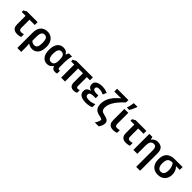

<svg xmlns="http://www.w3.org/2000/svg" viewBox="394 -2580 4602 4602"><g transform="rotate(45 2694.5 -279.5)"><path d="M454 -542V-445H275V-168Q275 -127 293.5 -109Q312 -91 342 -91Q364 -91 386 -95Q408 -99 427 -105V-11Q408 -3 377.5 3.5Q347 10 311 10Q263 10 225 -5Q187 -20 165 -58Q143 -96 143 -165V-445H13V-498L92 -542Z M1025 -271Q1025 -181 999 -118Q973 -55 925.5 -22.5Q878 10 812 10Q776 10 741.5 -1Q707 -12 682 -31H673Q676 -10 678.5 27Q681 64 681 101V240H548V-274Q548 -365 576.5 -426.5Q605 -488 659 -520Q713 -552 789 -552Q858 -552 911 -519Q964 -486 994.5 -423.5Q1025 -361 1025 -271ZM786 -450Q733 -450 707 -408.5Q681 -367 681 -278V-137Q701 -114 729.5 -103Q758 -92 786 -92Q841 -92 865.5 -135.5Q890 -179 890 -271Q890 -364 865.5 -407Q841 -450 786 -450Z M1355 -92Q1396 -92 1420 -110Q1444 -128 1455 -166.5Q1466 -205 1466 -264V-270Q1466 -358 1441.5 -404Q1417 -450 1354 -450Q1301 -450 1275.5 -403.5Q1250 -357 1250 -268Q1250 -181 1275.5 -136.5Q1301 -92 1355 -92ZM1316 10Q1226 10 1170.5 -60.5Q1115 -131 1115 -269Q1115 -408 1172 -480Q1229 -552 1327 -552Q1381 -552 1416.5 -531.5Q1452 -511 1475 -470H1482Q1486 -487 1494 -507Q1502 -527 1513 -542H1621Q1614 -521 1607 -485.5Q1600 -450 1595 -408.5Q1590 -367 1590 -325V-152Q1590 -119 1601.5 -107Q1613 -95 1629 -95Q1635 -95 1643.5 -97Q1652 -99 1656 -100V-3Q1652 0 1641 3Q1630 6 1617 8Q1604 10 1594 10Q1548 10 1520.5 -8Q1493 -26 1477 -72H1468Q1454 -50 1433.5 -31Q1413 -12 1384.5 -1Q1356 10 1316 10Z M2263 -90Q2278 -90 2293 -94.5Q2308 -99 2320 -104V-12Q2305 -4 2278 3Q2251 10 2220 10Q2155 10 2121.5 -25.5Q2088 -61 2088 -138V-444H1925V0H1793V-444H1686V-498L1766 -542H2327V-444H2220V-144Q2220 -115 2232 -102.5Q2244 -90 2263 -90Z M2727 -328V-237H2656Q2609 -237 2580.5 -228.5Q2552 -220 2539.5 -203Q2527 -186 2527 -160Q2527 -137 2539 -121Q2551 -105 2577.5 -97Q2604 -89 2645 -89Q2701 -89 2746 -102Q2791 -115 2823 -131V-28Q2801 -17 2773 -8Q2745 1 2710 5.5Q2675 10 2632 10Q2549 10 2496.5 -10Q2444 -30 2419.5 -66Q2395 -102 2395 -149Q2395 -209 2428 -238.5Q2461 -268 2515 -280V-285Q2471 -298 2445.5 -329.5Q2420 -361 2420 -410Q2420 -459 2448.5 -490.5Q2477 -522 2526 -537Q2575 -552 2636 -552Q2673 -552 2705.5 -547.5Q2738 -543 2768 -534Q2798 -525 2824 -512L2783 -419Q2750 -434 2716 -445Q2682 -456 2639 -456Q2590 -456 2566.5 -441Q2543 -426 2543 -396Q2543 -359 2574 -343.5Q2605 -328 2668 -328Z M3317 26Q3317 70 3298.5 112.5Q3280 155 3255 189H3122Q3140 165 3154.5 139Q3169 113 3177.5 89.5Q3186 66 3186 49Q3186 38 3179 29.5Q3172 21 3150.5 12Q3129 3 3085 -4Q3022 -16 2981.5 -43Q2941 -70 2922 -115Q2903 -160 2903 -226Q2903 -295 2922.5 -354.5Q2942 -414 2976.5 -468Q3011 -522 3059 -572Q3107 -622 3164 -671Q3156 -669 3137.5 -667.5Q3119 -666 3097.5 -665.5Q3076 -665 3057 -665H2930V-760H3313V-680Q3224 -596 3169.5 -529Q3115 -462 3086.5 -408Q3058 -354 3048 -311Q3038 -268 3038 -233Q3038 -182 3053.5 -156Q3069 -130 3100 -118Q3131 -106 3177 -95Q3230 -84 3260.5 -66.5Q3291 -49 3304 -26Q3317 -3 3317 26Z M3528 -166Q3528 -129 3545 -110Q3562 -91 3591 -91Q3613 -91 3635 -95.5Q3657 -100 3677 -106V-12Q3657 -3 3627 3.5Q3597 10 3561 10Q3514 10 3476.5 -5.5Q3439 -21 3417.5 -59.5Q3396 -98 3396 -166V-542H3528ZM3418 -621Q3424 -639 3430 -661.5Q3436 -684 3441 -708.5Q3446 -733 3450 -756.5Q3454 -780 3457 -799H3581V-788Q3572 -763 3558.5 -732.5Q3545 -702 3529.5 -669Q3514 -636 3496 -606H3418Z M4140 -542V-445H3961V-168Q3961 -127 3979.5 -109Q3998 -91 4028 -91Q4050 -91 4072 -95Q4094 -99 4113 -105V-11Q4094 -3 4063.5 3.5Q4033 10 3997 10Q3949 10 3911 -5Q3873 -20 3851 -58Q3829 -96 3829 -165V-445H3699V-498L3778 -542Z M4527 -552Q4582 -552 4623.5 -531.5Q4665 -511 4687.5 -467Q4710 -423 4710 -353V240H4577V-328Q4577 -389 4556 -419.5Q4535 -450 4490 -450Q4446 -450 4420.5 -428.5Q4395 -407 4385 -366Q4375 -325 4375 -265V0H4242V-542H4344L4362 -471H4369Q4386 -499 4411 -517Q4436 -535 4465.5 -543.5Q4495 -552 4527 -552Z M5323 -237Q5323 -168 5294.5 -112Q5266 -56 5210.5 -23Q5155 10 5072 10Q4998 10 4942 -21Q4886 -52 4855 -113Q4824 -174 4824 -262Q4824 -363 4857.5 -424.5Q4891 -486 4956 -514.5Q5021 -543 5115 -543H5367V-447H5240Q5278 -410 5300.5 -358.5Q5323 -307 5323 -237ZM4959 -262Q4959 -212 4971 -173.5Q4983 -135 5008.5 -113.5Q5034 -92 5074 -92Q5134 -92 5161 -136.5Q5188 -181 5188 -251Q5188 -292 5181 -326.5Q5174 -361 5160.5 -391.5Q5147 -422 5127 -447H5105Q5030 -447 4994.5 -406Q4959 -365 4959 -262Z"/></g></svg>

Font: Noto Sans Display SemiBold
Style: Regular
Weight: 600
Designer: Monotype Design Team
Foundry: Monotype Imaging Inc.
Version: Version 2.003